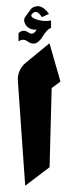

<svg xmlns="http://www.w3.org/2000/svg" viewBox="-20 -592 232 612"><path d="M86 -453Q95 -453 103 -459.8Q111 -466.7 115.8 -475.3Q120.7 -484 128 -492.3Q135.3 -500.7 142.7 -503V-526.7Q117.7 -522 94.3 -530.7Q77 -537.3 80.3 -545Q80.7 -546.3 82 -547.7Q91.3 -557.7 101.7 -551.3Q103.7 -550 106.7 -546.5Q109.7 -543 111.7 -540L113.7 -537.3L136 -547.7Q135.3 -548.7 134.2 -550.3Q133 -552 129.2 -556.3Q125.3 -560.7 121.5 -563.8Q117.7 -567 112 -569.7Q106.3 -572.3 100.7 -572.3Q93 -572.3 86.8 -569.2Q80.7 -566 79.5 -564.3Q78.3 -562.7 75.3 -558.7L61.3 -539.3Q55.7 -532 57.3 -524Q59 -516 64.2 -509.7Q69.3 -503.3 78.5 -499.8Q87.7 -496.3 96.7 -498Q86.3 -477.3 70.3 -488.7Q63 -494 55.3 -494Q51.3 -494 47.2 -492Q43 -490 41 -488L39 -486V-460.3Q47 -465.3 53.5 -465.3Q60 -465.3 64.2 -462.3Q68.3 -459.3 74.3 -456.2Q80.3 -453 86 -453ZM60.3 0 138 -59 144.7 -311.3 172.7 -332 137.7 -454 61.3 -391.3Q48.7 -380.7 42.2 -365.5Q35.7 -350.3 37 -334Z"/></svg>

Font: Jomhuria
Style: Regular
Weight: 400
Designer: Arabic design by Kourosh Beigpour, Latin design by Eben Sorkin, engineering by Lasse Fister and Khaled Hosney
Version: Version 1.0010